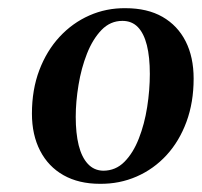

<svg xmlns="http://www.w3.org/2000/svg" viewBox="-20 -815 493 469"><path d="M286.5 -795Q340 -795 377 -773.8Q414 -752.5 433.5 -714Q453 -675.5 453 -623Q453 -565 435.5 -517.5Q418 -470 386.8 -436Q355.5 -402 313.8 -383.8Q272 -365.5 224 -366Q172.5 -366 135.2 -387Q98 -408 78 -446.8Q58 -485.5 58 -537.5Q58 -596 76 -643.5Q94 -691 125.5 -725Q157 -759 198.2 -777.2Q239.5 -795.5 286.5 -795ZM279 -764Q249.5 -764 228 -741.8Q206.5 -719.5 192.5 -684Q178.5 -648.5 171.8 -607.5Q165 -566.5 165 -529.5Q165 -489.5 172.2 -460.2Q179.5 -431 194.5 -414.8Q209.5 -398.5 232 -398Q262.5 -398 284 -419.8Q305.5 -441.5 319.2 -476.8Q333 -512 339.5 -553.5Q346 -595 346 -634.5Q346 -675.5 338.8 -704.5Q331.5 -733.5 316.8 -748.8Q302 -764 279 -764Z"/></svg>

Font: Merriweather 96pt SemiBold
Style: Italic
Weight: 600
Italic angle: -7.8°
Version: Version 2.101